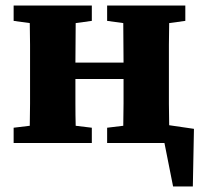

<svg xmlns="http://www.w3.org/2000/svg" viewBox="-20 -514 741 690"><path d="M365 -439V-494H646V-439L588 -431Q587 -394 587 -353.5Q587 -313 587 -279V-215Q587 -181 587 -141Q587 -101 588 -64L677 -51L673 156H602L571 0H365V-55L423 -62Q424 -99 424 -142.5Q424 -186 424 -230H251Q251 -186 251 -142.5Q251 -99 252 -62L310 -55V0H29V-55L87 -62Q88 -100 88 -140.5Q88 -181 88 -215V-279Q88 -313 88 -353.5Q88 -394 87 -431L29 -439V-494H310V-439L252 -431Q252 -397 251.5 -359Q251 -321 251 -289H424Q424 -321 423.5 -359Q423 -397 423 -431Z"/></svg>

Font: Source Serif 4 SmText
Style: Bold
Weight: 700
Designer: Frank Grießhammer
Foundry: Adobe
Version: Version 4.005;hotconv 1.1.0;makeotfexe 2.6.0